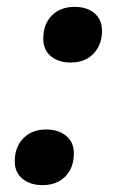

<svg xmlns="http://www.w3.org/2000/svg" viewBox="-20 -530 340 559"><path d="M186 -348Q150 -348 128 -366.5Q106 -385 106 -417Q106 -460 131 -485Q156 -510 197 -510Q233 -510 255 -491.5Q277 -473 277 -441Q277 -399 252 -373.5Q227 -348 186 -348ZM104 9Q68 9 45.5 -9.5Q23 -28 23 -60Q23 -102 48 -127.5Q73 -153 114 -153Q150 -153 172.5 -134.5Q195 -116 195 -84Q195 -41 170 -16Q145 9 104 9Z"/></svg>

Font: Elaine Sans SemiBold
Style: Italic
Weight: 600
Italic angle: -13°
Designer: Wei Huang
Foundry: Wei Huang
Version: Version 2.001;December 24, 2019;FontCreator 12.0.0.2547 64-b